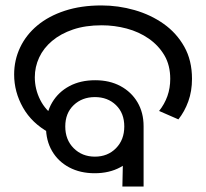

<svg xmlns="http://www.w3.org/2000/svg" viewBox="-20 -686 758 706"><path d="M328 -49Q275 -49 234.5 -70.5Q194 -92 171.5 -130.5Q149 -169 149 -220Q149 -271 172 -309.5Q195 -348 235.5 -369.5Q276 -391 330 -391Q383 -391 423 -369.5Q463 -348 485.5 -310Q508 -272 508 -222Q508 -171 485.5 -132Q463 -93 422.5 -71Q382 -49 328 -49ZM329 -110Q376 -110 406.5 -141Q437 -172 437 -221Q437 -270 406.5 -299.5Q376 -329 329 -329Q282 -329 251 -299.5Q220 -270 220 -221Q220 -172 251 -141Q282 -110 329 -110ZM161 -198Q97 -233 64.5 -290.5Q32 -348 32 -412Q32 -465 54 -511.5Q76 -558 117.5 -592.5Q159 -627 218.5 -646.5Q278 -666 353 -666Q415 -666 474.5 -649Q534 -632 581.5 -598.5Q629 -565 657.5 -514.5Q686 -464 686 -396Q686 -351 672.5 -313.5Q659 -276 636 -247L565 -278Q585 -303 595.5 -332.5Q606 -362 606 -396Q606 -446 584.5 -482.5Q563 -519 527 -544Q491 -569 446 -581Q401 -593 354 -593Q294 -593 248.5 -577.5Q203 -562 171.5 -535.5Q140 -509 124 -474.5Q108 -440 108 -402Q108 -358 128 -318.5Q148 -279 185 -256L161 -198ZM434 -187 508 -222V0H430Z"/></svg>

Font: uoriya85
Style: Book
Weight: 400
Designer: Jelle Bosma - Monotype Design Team
Foundry: Monotype Imaging Inc.
Version: Version 2.003